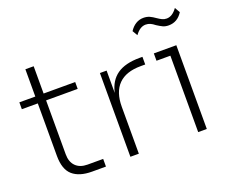

<svg xmlns="http://www.w3.org/2000/svg" viewBox="-120 -935 1344 1131"><g transform="rotate(-20 551.5 -369.0)"><path d="M115 -153V-482H15V-525H115V-696H167V-525H365V-482H167V-144Q167 -96 193.5 -69.5Q220 -43 267 -43H365V5H278Q199 5 157 -31.5Q115 -68 115 -153Z M520 -525H562V-385Q578 -458 629 -493.5Q680 -529 770 -529H788V-481H760Q667 -481 620 -433.5Q573 -386 573 -294V0H520Z M945 -479H858V-525H999V0H945ZM927 -677Q912 -689 899 -695Q886 -701 870 -701Q834 -701 804 -659L785 -691Q801 -716 823 -729.5Q845 -743 871 -743Q893 -743 909.5 -735.5Q926 -728 944 -715Q960 -704 972.5 -698Q985 -692 1000 -692Q1036 -692 1066 -734L1085 -701Q1053 -650 998 -650Q977 -650 962 -657Q947 -664 927 -677Z"/></g></svg>

Font: Sora-SIA ExtraLight
Style: Regular
Weight: 200
Designer: Jonathan Barnbrook, Julián Moncada
Foundry: Barnbrook Fonts
Version: Version 2.000